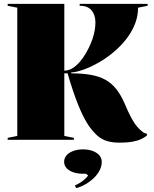

<svg xmlns="http://www.w3.org/2000/svg" viewBox="-20 -728 804 1000"><path d="M603 15Q565 15 537 6.5Q509 -2 486 -22.5Q463 -43 439 -78Q426 -98 413 -124Q400 -150 386.5 -183.5Q373 -217 359.5 -257.5Q346 -298 332 -346H315V-20L365 -10V0H20V-10L70 -20V-688L20 -698V-708H315V-360Q321 -360 327 -361Q333 -362 339 -364Q359 -371 377.5 -387.5Q396 -404 412.5 -427.5Q429 -451 442 -478Q453 -500 461 -523Q469 -546 473 -568.5Q477 -591 477 -611Q477 -649 457.5 -673.5Q438 -698 395 -698V-708H749V-698L699 -688Q699 -645 684 -606Q669 -567 644 -533Q619 -499 588 -471Q547 -433 500.5 -406Q454 -379 414 -365Q374 -351 351 -351V-346Q410 -346 454 -338Q498 -330 530 -312Q562 -294 586 -263.5Q610 -233 629 -189Q648 -144 663.5 -115Q679 -86 694.5 -68Q710 -50 727 -38Q736 -32 745 -32V-22Q722 -4 697 3.5Q672 11 648 13Q624 15 603 15ZM377 252 370 238Q384 232 397.5 223.5Q411 215 422 205Q433 195 439 186L428 177H412Q385 177 362.5 169.5Q340 162 327 148Q314 134 314 115Q314 95 327 80.5Q340 66 362.5 58Q385 50 412 50Q440 50 462 58Q484 66 497 80.5Q510 95 510 115Q510 137 499.5 158Q489 179 471 197Q453 215 429 229.5Q405 244 377 252Z"/></svg>

Font: Kalnia
Style: Bold
Weight: 700
Designer: Frida Medrano
Foundry: Frida Medrano
Version: Version 1.105